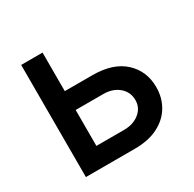

<svg xmlns="http://www.w3.org/2000/svg" viewBox="-126 -677 816 809"><g transform="rotate(-30 282.5 -272.5)"><path d="M175.4 -358H309.7Q409.8 -358 463.8 -308.2Q517.8 -258.5 517.8 -180Q517.8 -128.9 493.6 -88.1Q469.5 -47.2 422.9 -23.6Q376.4 0 309.7 0H71.4V-545.5H175.4ZM175.4 -266.3V-91.6H309.7Q355.5 -91.6 384.9 -115.6Q414.4 -139.6 414.4 -176.8Q414.4 -216.3 384.9 -241.3Q355.5 -266.3 309.7 -266.3Z"/></g></svg>

Font: Inter Zeller Medium
Style: Regular
Weight: 500
Designer: Rasmus Andersson; Joe Bland
Foundry: zeller
Version: Version 3.015;git-dec3a8cb1